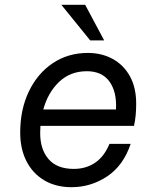

<svg xmlns="http://www.w3.org/2000/svg" viewBox="-20 -760 658 798"><path d="M523 -162Q493 -72 425.5 -27Q358 18 277 18Q212 18 164 -10.5Q116 -39 90 -90Q64 -141 64 -209Q64 -305 100 -380Q136 -455 199.5 -497.5Q263 -540 345 -540Q403 -540 448.5 -515Q494 -490 520 -443Q546 -396 546 -329Q546 -304 544 -282Q542 -260 537 -237H148Q147 -222 147 -207Q147 -139 182 -98.5Q217 -58 287 -58Q337 -58 375 -83.5Q413 -109 435 -162ZM341 -464Q272 -464 225.5 -419.5Q179 -375 160 -305H462Q466 -378 435 -421Q404 -464 341 -464ZM235 -740H334L413 -592H355Z"/></svg>

Font: Fragment Mono
Style: Italic
Weight: 400
Italic angle: -12°
Designer: Wei Huang based on Nimbus Sans by URW Studio, based on Helvetica by Max Miedinger.
Foundry: Wei Huang
Version: Version 1.011; ttfautohint (v1.8.4.7-5d5b)